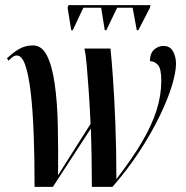

<svg xmlns="http://www.w3.org/2000/svg" viewBox="-20 -724 720 744"><path d="M256 -607 242 -694 245 -704H563L561 -694L516 -607H510L494 -694H434L392 -607H386L372 -694H303L262 -607ZM114 0Q114 -112 110.5 -205Q107 -298 99 -366Q91 -434 78 -471.5Q65 -509 45 -509Q36 -509 28 -502.5Q20 -496 13 -489L7 -498Q30 -520 54 -534Q78 -548 108 -548Q142 -548 162 -508.5Q182 -469 192 -399Q202 -329 204 -238Q206 -147 205 -45L331 -244Q328 -309 324 -368.5Q320 -428 316 -472.5Q312 -517 307 -536H408Q412 -501 417.5 -424.5Q423 -348 427 -245.5Q431 -143 431 -30Q492 -109 530 -173.5Q568 -238 586.5 -296Q605 -354 605 -411Q605 -459 591.5 -473Q578 -487 561 -487Q561 -517 577 -531.5Q593 -546 613 -546Q639 -546 650.5 -525Q662 -504 662 -477Q662 -444 646 -391.5Q630 -339 598.5 -274Q567 -209 521.5 -139Q476 -69 416 0H336Q336 -50 335 -111Q334 -172 332 -226L185 0Z"/></svg>

Font: Noto Serif Display ExtraCondensed SemiBold
Style: Italic
Weight: 600
Width: 2
Italic angle: -12°
Designer: Monotype Design Team
Foundry: Monotype Imaging Inc.
Version: Version 2.009